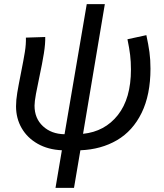

<svg xmlns="http://www.w3.org/2000/svg" viewBox="-20 -718 799 934"><path d="M281 13Q214 10 163.5 -18.5Q113 -47 85.5 -94.5Q58 -142 58 -201Q58 -231 64 -267Q70 -303 82 -363Q95 -428 101 -465.5Q107 -503 106 -535L200 -538Q201 -506 193.5 -458.5Q186 -411 171 -341Q162 -300 155 -261.5Q148 -223 148 -204Q148 -142 189 -104Q230 -66 294 -65L402 -698H490L384 -67Q490 -78 553.5 -158.5Q617 -239 617 -380Q617 -418 613 -451Q609 -484 600 -527L692 -547Q702 -501 707 -464.5Q712 -428 712 -384Q712 -257 669 -169Q626 -81 549 -36Q472 9 371 13L340 196H250Z"/></svg>

Font: Nebula Sans Medium
Style: Regular
Weight: 500
Italic angle: -9°
Designer: Paul D. Hunt for Adobe (as Source Sans)
Foundry: Nebula Entertainment & Broadcasting LLC
Version: Version 1.010